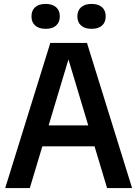

<svg xmlns="http://www.w3.org/2000/svg" viewBox="-20 -959 700 979"><path d="M526 0 462 -213H196L132 0H6.5L236.5 -740H423.5L653.5 0ZM228 -319.5H430L329 -656ZM140.5 -875.5Q140.5 -905.5 159.2 -922.2Q178 -939 212.5 -939Q247 -939 266 -922.2Q285 -905.5 285 -875.5Q285 -845.5 266 -828.8Q247 -812 212.5 -812Q178 -812 159.2 -828.8Q140.5 -845.5 140.5 -875.5ZM374.5 -875.5Q374.5 -905.5 393.5 -922.2Q412.5 -939 447 -939Q481.5 -939 500.2 -922.2Q519 -905.5 519 -875.5Q519 -845.5 500.2 -828.8Q481.5 -812 447 -812Q412.5 -812 393.5 -828.8Q374.5 -845.5 374.5 -875.5Z"/></svg>

Font: Encode Sans Semi Condensed SmBd
Style: Regular
Weight: 600
Width: 4
Designer: Multiple Designers
Foundry: Impallari Type
Version: Version 2.000